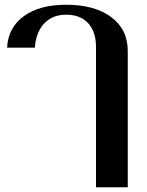

<svg xmlns="http://www.w3.org/2000/svg" viewBox="-20 -590 619 810"><path d="M385 -392Q385 -456 352 -492Q319 -528 259 -528Q202 -528 167 -491.5Q132 -455 127 -389H10Q14 -473 80 -521.5Q146 -570 259 -570Q379 -570 449 -518Q519 -466 519 -375V200H385Z"/></svg>

Font: Fahkwang SemiBold
Style: Regular
Weight: 600
Designer: Suppakit Chalermlarp | Katatrad Co.,Ltd.
Foundry: Cadson Demak Co.,Ltd.
Version: Version 1.000; ttfautohint (v1.6)